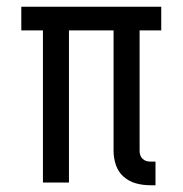

<svg xmlns="http://www.w3.org/2000/svg" viewBox="-20 -540 540 568"><path d="M440 8H424Q403 8 382.5 2.5Q362 -3 346 -17Q330 -31 323 -51.5Q316 -72 316 -93V-450H184V0H107V-450H43V-520H457V-450H393V-93Q393 -87 395 -81Q397 -75 401.5 -70.5Q406 -66 412 -64Q418 -62 424 -62H440Z"/></svg>

Font: Iosevka MaddieWtf
Style: Regular
Weight: 400
Monospace: yes
Designer: Belleve Invis
Foundry: Belleve Invis
Version: Version 31.3.0; ttfautohint (v1.8.3)